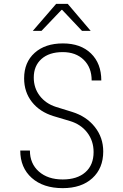

<svg xmlns="http://www.w3.org/2000/svg" viewBox="-20 -965 640 995"><path d="M85 -185H135Q135 -117 181.5 -76Q228 -35 305 -35Q380 -35 422.5 -72.5Q465 -110 465 -177Q465 -235 432 -278Q399 -321 342 -338L258 -363Q186 -385 145.5 -436.5Q105 -488 105 -559Q105 -642 159.5 -691Q214 -740 306 -740Q398 -740 451.5 -688Q505 -636 505 -548H455Q455 -615 414 -655Q373 -695 305 -695Q235 -695 195 -659.5Q155 -624 155 -563Q155 -509 186 -468.5Q217 -428 270 -411L354 -385Q428 -362 471.5 -307Q515 -252 515 -180Q515 -93 458.5 -41.5Q402 10 305 10Q204 10 144.5 -43Q85 -96 85 -185ZM195 -805H150L271 -945H331L450 -805H405L302 -914H299Z"/></svg>

Font: JetBrains Mono Extra Light
Style: Regular
Weight: 200
Monospace: yes
Designer: Philipp Nurullin, Konstantin Bulenkov
Foundry: JetBrains
Version: 2.002